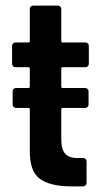

<svg xmlns="http://www.w3.org/2000/svg" viewBox="-20 -662 368 683"><path d="M284 -423H203Q198 -423 198 -418V-354Q198 -349 203 -349H283Q288 -349 291.5 -345.5Q295 -342 295 -337V-290Q295 -285 291.5 -281.5Q288 -278 283 -278H203Q198 -278 198 -273V-167Q198 -130 212.5 -114.5Q227 -99 258 -100H276Q281 -100 284.5 -96.5Q288 -93 288 -88V-12Q288 -1 276 1H234Q160 1 123 -25Q86 -51 86 -123V-273Q86 -278 81 -278H37Q32 -278 28.5 -281.5Q25 -285 25 -290V-337Q25 -342 28.5 -345.5Q32 -349 37 -349H81Q86 -349 86 -354V-418Q86 -423 81 -423H35Q30 -423 26.5 -426.5Q23 -430 23 -435V-499Q23 -504 26.5 -507.5Q30 -511 35 -511H81Q86 -511 86 -516V-630Q86 -635 89.5 -638.5Q93 -642 98 -642H186Q191 -642 194.5 -638.5Q198 -635 198 -630V-516Q198 -511 203 -511H284Q289 -511 292.5 -507.5Q296 -504 296 -499V-435Q296 -430 292.5 -426.5Q289 -423 284 -423Z"/></svg>

Font: Barlow Semi Condensed SemiBold
Style: Regular
Weight: 600
Width: 4
Designer: Jeremy Tribby
Foundry: Tribby Type
Version: Version 1.408